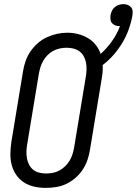

<svg xmlns="http://www.w3.org/2000/svg" viewBox="-20 -905 665 933"><path d="M202 8Q174 8 146.5 2Q119 -4 96.5 -18.5Q74 -33 59 -55Q44 -77 37 -103Q30 -129 30.5 -157.5Q31 -186 35 -214L92 -559Q96 -584 104.5 -608.5Q113 -633 128 -655Q143 -677 163.5 -695Q184 -713 208 -724Q232 -735 257 -740.5Q282 -746 307 -746Q334 -746 359.5 -739.5Q385 -733 407 -720Q429 -707 445 -687Q461 -667 469 -643Q500 -671 524.5 -705.5Q549 -740 563 -778Q563 -778 562 -778Q561 -778 561 -778Q550 -778 540.5 -781.5Q531 -785 524.5 -792.5Q518 -800 517 -810.5Q516 -821 517 -831Q519 -842 524 -852.5Q529 -863 538 -870.5Q547 -878 558 -881.5Q569 -885 580 -885Q591 -885 601 -881Q611 -877 617.5 -869Q624 -861 624.5 -850Q625 -839 623 -827Q617 -794 605 -761Q593 -728 574.5 -697Q556 -666 532 -638.5Q508 -611 479 -589Q480 -572 478.5 -555Q477 -538 474 -521L417 -176Q413 -151 404.5 -126.5Q396 -102 381.5 -80Q367 -58 346 -40Q325 -22 301.5 -11Q278 0 252.5 4Q227 8 202 8ZM204 -62Q220 -62 236.5 -65Q253 -68 268.5 -76.5Q284 -85 296.5 -97Q309 -109 318 -124Q327 -139 332 -155Q337 -171 340 -187L397 -532Q400 -549 400.5 -566.5Q401 -584 398 -600.5Q395 -617 387 -631.5Q379 -646 366 -655.5Q353 -665 337 -669Q321 -673 303 -673Q287 -673 270.5 -669.5Q254 -666 239 -658Q224 -650 211.5 -637.5Q199 -625 190.5 -610.5Q182 -596 177 -580Q172 -564 169 -548L112 -203Q109 -186 108.5 -168.5Q108 -151 111 -135Q114 -119 121.5 -104.5Q129 -90 141.5 -80Q154 -70 170.5 -66Q187 -62 204 -62Q204 -62 204 -62Q204 -62 204 -62Z"/></svg>

Font: Iosevka Curly Oblique
Style: Regular
Weight: 400
Italic angle: -9°
Monospace: yes
Designer: Belleve Invis
Foundry: Belleve Invis
Version: Version 11.1.0; ttfautohint (v1.8.3)